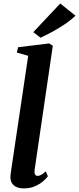

<svg xmlns="http://www.w3.org/2000/svg" viewBox="-20 -1065 451 1096"><path d="M177.5 -95Q175.5 -78 180 -69.5Q184.5 -61 194.5 -61Q203 -61 213.5 -66Q224 -71 241 -86.5L253.5 -58.5Q244 -46.5 225.8 -30.2Q207.5 -14 179.5 -1.8Q151.5 10.5 113.5 10.5Q94.5 10.5 77.5 4Q60.5 -2.5 50 -16.8Q39.5 -31 39.5 -54Q39.5 -59 40.2 -66.5Q41 -74 42.2 -81.8Q43.5 -89.5 44 -95.5L141 -746.5L76 -765L83.5 -795.5L260.5 -817L281.5 -804ZM211.5 -849.5 170 -881.5 324 -1045 411 -975.5Q382 -948 346.5 -924.5Q311 -901 276 -882.2Q241 -863.5 211.5 -849.5Z"/></svg>

Font: Merriweather 60pt
Style: Bold Italic
Weight: 700
Italic angle: -7.8°
Version: Version 2.101